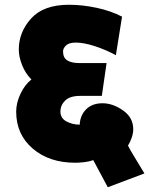

<svg xmlns="http://www.w3.org/2000/svg" viewBox="-20 -719 627 807"><path d="M112 -385Q87 -410 73 -445Q59 -480 59 -511Q59 -584 111 -641.5Q163 -699 270 -699Q327 -699 387 -686Q447 -673 493 -649L467 -487Q427 -509 380 -524.5Q333 -540 299 -540Q270 -540 257.5 -528Q245 -516 245 -503Q245 -476 263 -465Q281 -454 312 -454H428L408 -316H317Q274 -316 254 -296.5Q234 -277 234 -250Q234 -222 259.5 -208.5Q285 -195 315 -195Q317 -235 342.5 -260Q368 -285 411 -285Q454 -285 497 -255Q540 -225 540 -176Q540 -160 534 -141.5Q528 -123 518 -107Q526 -91 537.5 -72Q549 -53 587 10L433 68L372 -46Q356 -40 335 -37.5Q314 -35 296 -35Q187 -35 117.5 -94.5Q48 -154 48 -250Q48 -286 66 -324.5Q84 -363 112 -385Z"/></svg>

Font: Palanquin Dark
Style: Bold
Weight: 700
Designer: Pria Ravichandran
Version: Version 1.000